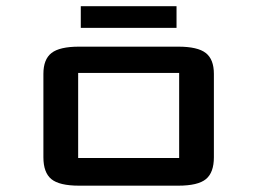

<svg xmlns="http://www.w3.org/2000/svg" viewBox="-20 -587 813 607"><path d="M538.1 -499H235.4V-567.4H538.1ZM656.2 -89.8Q656.2 -41.5 631.1 -20.8Q606 0 543.5 0H230Q167.5 0 142.3 -20.8Q117.2 -41.5 117.2 -89.8V-353.5Q117.2 -399.4 142.8 -419.4Q168.5 -439.5 230 -439.5H543.5Q605 -439.5 630.6 -419.4Q656.2 -399.4 656.2 -353.5ZM546.4 -356.4H227.1V-87.4H546.4Z"/></svg>

Font: Squarish Sans CT
Style: RegularSC
Weight: 400
Version: Version 0.9